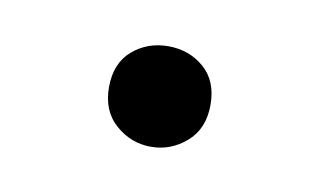

<svg xmlns="http://www.w3.org/2000/svg" viewBox="-30 -136 316 190"><g transform="rotate(10 128.0 -40.5)"><path d="M163.5 -3.5Q148 10 128 10Q108 10 92.5 -3.5Q77 -17 77 -41Q77 -65 92 -78Q107 -91 128 -91Q149 -91 164 -78Q179 -65 179 -41Q179 -17 163.5 -3.5Z"/></g></svg>

Font: Bellefair
Style: Regular
Weight: 400
Designer: Nick Shinn, Liron Lavi Turkenic
Foundry: Shinntype
Version: Version 1.003;PS 001.003;hotconv 1.0.88;makeotf.lib2.5.64775